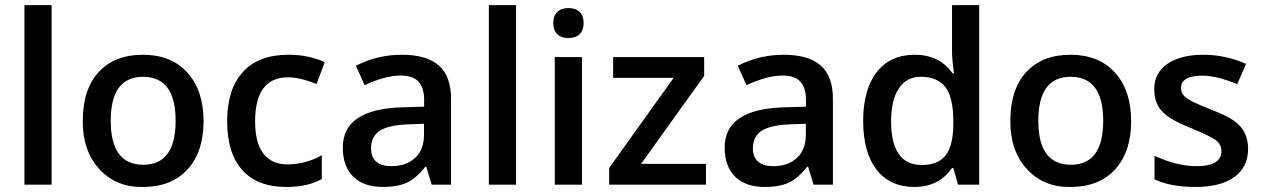

<svg xmlns="http://www.w3.org/2000/svg" viewBox="-20 -728 4980 757"><path d="M183.5 -707.8V0H76.3V-707.8Z M544 -425.2Q416.6 -425.2 416.6 -251.8Q416.6 -78.4 545 -78.4Q672.4 -78.4 672.4 -251.8Q672.4 -425.2 544 -425.2ZM306.4 -252.3Q306.4 -375.6 369.1 -443.9Q431.7 -512.1 543.5 -512.1Q655.2 -512.1 718.9 -441.6Q782.6 -371.1 782.6 -250.3Q782.6 -129.4 719.4 -60.2Q656.2 9.1 543.5 9.1Q437.3 11.1 371.1 -61.9Q304.9 -135 306.4 -252.3Z M1108.7 9.1Q994.9 9.1 935.3 -57.4Q875.6 -123.9 875.6 -250Q875.6 -376.1 937.6 -444.1Q999.5 -512.1 1117.3 -512.1Q1197.2 -512.1 1260.4 -482.8L1228 -396.9Q1161.3 -423.2 1116.3 -423.2Q985.8 -423.2 985.8 -249.7Q985.8 -165.3 1018.2 -122.6Q1050.6 -79.9 1113.2 -79.9Q1184.5 -79.9 1248.7 -115.8V-22.2Q1194.6 9.1 1108.7 9.1Z M1758.3 0H1682L1660.8 -70.3H1656.7Q1620.3 -24.3 1583.7 -7.6Q1547 9.1 1488.9 9.1Q1414.6 9.1 1373.1 -31.1Q1331.6 -71.3 1331.6 -146.6Q1331.6 -297.8 1565.7 -304.9L1652.2 -307.4V-334.2Q1652.2 -382.7 1629.7 -406.5Q1607.2 -430.2 1560.2 -430.2Q1500 -430.2 1417.6 -392.3L1383.2 -468.7Q1467.1 -512.1 1564.5 -512.1Q1661.8 -512.1 1710.1 -469.9Q1758.3 -427.7 1758.3 -338.7ZM1442.9 -143.1Q1442.9 -109.2 1463.1 -91Q1483.3 -72.8 1522.8 -72.8Q1580.9 -72.8 1616.3 -105.2Q1651.7 -137.5 1651.7 -196.7V-240.1L1587 -237.6Q1511.1 -234.6 1477 -212.1Q1442.9 -189.6 1442.9 -143.1Z M2014.7 -707.8V0H1907.5V-707.8Z M2274.5 -503V0H2167.3V-503ZM2281.1 -637.3Q2281.1 -609.2 2265.4 -593.5Q2249.7 -577.9 2221.2 -577.9Q2192.6 -577.9 2176.9 -593.5Q2161.3 -609.2 2161.3 -637.3Q2161.3 -665.3 2176.9 -680.7Q2192.6 -696.2 2221.2 -696.2Q2249.7 -696.2 2265.4 -680.7Q2281.1 -665.3 2281.1 -637.3Z M2763.4 -81.9V0H2381.7V-65.7L2636 -421.1H2397.4V-503H2756.3V-428.7L2507.6 -81.9Z M3263.9 0H3187.6L3166.3 -70.3H3162.3Q3125.9 -24.3 3089.2 -7.6Q3052.6 9.1 2994.4 9.1Q2920.1 9.1 2878.7 -31.1Q2837.2 -71.3 2837.2 -146.6Q2837.2 -297.8 3071.3 -304.9L3157.7 -307.4V-334.2Q3157.7 -382.7 3135.2 -406.5Q3112.7 -430.2 3065.7 -430.2Q3005.6 -430.2 2923.2 -392.3L2888.8 -468.7Q2972.7 -512.1 3070 -512.1Q3167.3 -512.1 3215.6 -469.9Q3263.9 -427.7 3263.9 -338.7ZM2948.4 -143.1Q2948.4 -109.2 2968.7 -91Q2988.9 -72.8 3028.3 -72.8Q3086.5 -72.8 3121.8 -105.2Q3157.2 -137.5 3157.2 -196.7V-240.1L3092.5 -237.6Q3016.7 -234.6 2982.6 -212.1Q2948.4 -189.6 2948.4 -143.1Z M3733.6 -65.7Q3682 9.1 3585.4 9.1Q3488.9 9.1 3435.8 -59.2Q3383.2 -127.9 3383.2 -251Q3383.2 -374.1 3436.3 -443.4Q3489.9 -512.1 3587 -512.1Q3684 -512.1 3735.6 -438.8H3741.2Q3733.6 -493.4 3733.6 -524.8V-707.8H3840.7V0H3757.3L3738.6 -65.7ZM3738.6 -234.6V-249.7Q3738.6 -344.3 3707.3 -384.7Q3675.9 -425.2 3610.7 -425.2Q3554.1 -425.2 3523.8 -379.4Q3493.4 -333.7 3493.4 -249.2Q3493.4 -164.8 3523.3 -121.1Q3553.1 -77.4 3615.3 -77.4Q3677.5 -77.4 3707.5 -114.5Q3737.6 -151.7 3738.6 -234.6Z M4201.2 -425.2Q4073.8 -425.2 4073.8 -251.8Q4073.8 -78.4 4202.2 -78.4Q4329.6 -78.4 4329.6 -251.8Q4329.6 -425.2 4201.2 -425.2ZM3963.6 -252.3Q3963.6 -375.6 4026.3 -443.9Q4089 -512.1 4200.7 -512.1Q4312.4 -512.1 4376.1 -441.6Q4439.8 -371.1 4439.8 -250.3Q4439.8 -129.4 4376.6 -60.2Q4313.4 9.1 4200.7 9.1Q4094.5 11.1 4028.3 -61.9Q3962.1 -135 3963.6 -252.3Z M4845.3 -251.8Q4900.9 -213.3 4900.9 -141.6Q4900.9 -69.8 4847.1 -30.3Q4793.2 9.1 4693.4 9.1Q4593.5 9.1 4531.9 -21.2V-113.8Q4620.8 -72.8 4697.2 -72.8Q4795.8 -72.8 4795.8 -132.5Q4795.2 -159.8 4772.5 -176.2Q4749.7 -192.6 4679.5 -221.4Q4592.5 -255.3 4561.7 -288.9Q4530.8 -322.5 4530.8 -376.1Q4530.8 -440.8 4583.2 -476.5Q4635.5 -512.1 4724 -512.1Q4812.4 -512.1 4892.8 -476.2L4857.9 -395.9Q4777.6 -429.7 4720.9 -429.7Q4636.5 -429.7 4636.5 -381.2Q4636.5 -356.9 4658.5 -341Q4680.5 -325.1 4749.5 -298.3Q4818.5 -271.5 4845.3 -251.8Z"/></svg>

Font: Khula Semibold
Style: Regular
Weight: 600
Designer: Erin McLaughlin, Steve Matteson
Version: Version 1.000;PS 1.0;hotconv 1.0.72;makeotf.lib2.5.5900; ttf